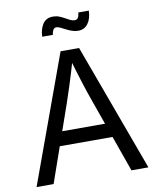

<svg xmlns="http://www.w3.org/2000/svg" viewBox="-98 -1002 879 1078"><g transform="rotate(-10 341.0 -463.5)"><path d="M22 0 287.1 -727.5H392.6L659.7 0H563L409.2 -433.1Q394.5 -474.1 375.7 -533Q356.9 -591.8 330.1 -684.1H349.1Q322.3 -591.3 303 -531.5Q283.7 -471.7 270.5 -433.1L119.1 0ZM156.2 -203.1V-283.7H525.9V-203.1ZM405.3 -823.7Q387.2 -823.7 369.9 -829.8Q352.5 -835.9 337.2 -844Q321.8 -852.1 308.8 -858.2Q295.9 -864.3 286.6 -864.3Q273.9 -864.3 267.8 -852.1Q261.7 -839.8 260.7 -825.7H199.7Q201.2 -869.1 220.2 -897.9Q239.3 -926.8 278.3 -926.8Q297.4 -926.8 313.5 -920.4Q329.6 -914.1 343.8 -906Q357.9 -897.9 370.8 -891.6Q383.8 -885.3 396 -885.3Q408.2 -885.3 414.6 -894.5Q420.9 -903.8 423.3 -924.8H482.9Q481.4 -878.9 461.2 -851.3Q440.9 -823.7 405.3 -823.7Z"/></g></svg>

Font: Inter 18pt
Style: Regular
Weight: 400
Designer: Rasmus Andersson
Foundry: rsms
Version: Version 4.001;git-66647c0bb